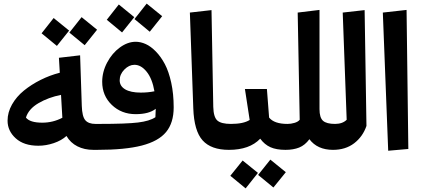

<svg xmlns="http://www.w3.org/2000/svg" viewBox="-20 -832 2346 1066"><path d="M519 -667 450.2 -581.1 365.2 -650.9 433.1 -736.8ZM363.8 -662.1 295.9 -577.1 210.9 -647 277.8 -731.9ZM530.8 -144 540 -61 520 0H498Q448.7 0 409.9 -19.5Q371.1 -39.1 349.1 -77.1Q321.3 -51.8 278.6 -37.4Q235.8 -22.9 192.9 -22.9Q112.8 -22.9 67.4 -64Q22 -105 22 -162.1Q22 -208 46.6 -251.7Q71.3 -295.4 112.8 -329.1Q154.3 -362.8 205.6 -388.4Q256.8 -414.1 312 -428.2L307.1 -511.2L424.8 -524.9L434.1 -244.1Q436 -185.1 453.6 -164.6Q471.2 -144 509.8 -144ZM124 -179.2Q146 -150.9 214.8 -150.9Q273.9 -150.9 326.2 -178.2L318.8 -305.2Q249 -291.5 193.8 -259.3Q138.7 -227.1 124 -179.2Z M880.4 -742.2 811.5 -655.8 726.6 -726.1 794.4 -812ZM725.6 -736.8 657.7 -651.9 572.8 -722.2 639.6 -807.1ZM733.4 -600.1Q760.7 -600.1 789.1 -587.4Q817.4 -574.7 845.5 -545.9Q873.5 -517.1 895.3 -476.1Q917 -435.1 930.7 -372.8Q944.3 -310.5 944.3 -235.8Q944.3 -149.9 902.1 -98.9Q859.9 -47.9 767.3 -23.9Q674.8 0 519.5 0L499.5 -63L530.8 -144Q682.6 -144 746.6 -151.9Q810.5 -159.7 842.8 -181.2Q844.7 -215.3 844.7 -228Q807.1 -198.2 733.4 -198.2Q654.3 -198.2 600.8 -249.5Q547.4 -300.8 547.4 -377.9Q547.4 -433.1 575 -485.1Q602.5 -537.1 645.8 -568.6Q689 -600.1 733.4 -600.1ZM644.5 -386.2Q644.5 -354 675 -335.9Q705.6 -317.9 761.7 -317.9Q801.8 -317.9 837.4 -325.2Q825.2 -395.5 794.2 -433.8Q763.2 -472.2 726.6 -472.2Q696.3 -472.2 670.4 -445.8Q644.5 -419.4 644.5 -386.2Z M1053.2 -230 1034.2 -762.2 1154.3 -775.9 1164.1 -238.8Q1165.5 -181.6 1186.8 -162.8Q1208 -144 1262.2 -144L1271 -63L1251 0Q1152.3 0 1105 -52.5Q1057.6 -105 1053.2 -230Z M1424.8 -62Q1365.7 0 1251 0L1231 -63L1262.2 -144Q1332 -144 1366.2 -166L1339.8 -337.9H1461.9L1474.1 -179.2Q1502.4 -144 1576.2 -144L1585 -63L1564.9 0Q1514.6 0 1481.7 -14.6Q1448.7 -29.3 1424.8 -62ZM1413.1 139.2 1481 54.2 1566.9 124 1498 209ZM1258.8 144 1327.1 59.1 1412.1 127.9 1343.8 213.9Z M1840.8 -144 1849.1 -63 1829.1 0Q1742.2 0 1697.8 -59.1Q1673.3 -25.9 1641.1 -12.9Q1608.9 0 1564.9 0L1544.9 -62L1576.2 -144Q1595.2 -144 1614.7 -149.7Q1634.3 -155.3 1644 -167L1632.8 -762.2L1753.9 -776.9V-226.1Q1753.9 -179.2 1773.2 -161.6Q1792.5 -144 1840.8 -144Z M1828.6 0 1808.6 -62 1839.8 -144Q1881.8 -144 1904.8 -167L1882.8 -762.2L2004.4 -775.9L2014.6 -132.8Q1994.1 -73.2 1946.3 -36.6Q1898.4 0 1828.6 0Z M2247.1 -4.9 2135.3 4.9 2105.5 -762.2 2237.3 -776.9Z"/></svg>

Font: FiraGO SemiBold
Style: Italic
Weight: 600
Italic angle: -8°
Designer: bBox Type GmbH
Foundry: bBox Type GmbH
Version: Version 1.001;PS 001.001;hotconv 1.0.88;makeotf.lib2.5.64775